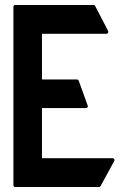

<svg xmlns="http://www.w3.org/2000/svg" viewBox="-20 -753 518 773"><path d="M433 -116Q438 -116 440 -112.5Q442 -109 440 -105L385 -4Q383 0 378 0H42Q34 0 34 -8V-725Q34 -733 42 -733H356Q361 -733 363 -729L415 -629Q417 -624 415 -620.5Q413 -617 408 -617H149V-433H289Q295 -433 297 -428L333 -328Q335 -324 332.5 -321Q330 -318 325 -318H149V-116Z"/></svg>

Font: RonaldsonGothic
Style: Regular
Weight: 400
Designer: Mr. Robertson for MacKellar, Smiths & Jordan Co. Philadelphia
Foundry: CAT-Fonts Peter Wiegel
Version: Version 1.000